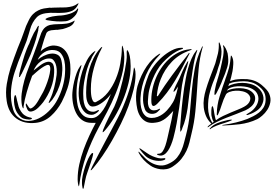

<svg xmlns="http://www.w3.org/2000/svg" viewBox="-20 -753 1692 1177"><path d="M108 -71Q117 -56 131 -46.5Q145 -37 159 -34Q164 -33 170 -31.5Q176 -30 176 -26Q175 -23 167 -21Q163 -20 158 -20Q141 -21 124.5 -26Q108 -31 90 -55Q78 -71 72.5 -91Q67 -111 66 -129Q65 -147 67.5 -159Q70 -171 75 -170Q76 -170 78 -164.5Q80 -159 81.5 -151.5Q83 -144 84.5 -137.5Q86 -131 87 -128Q91 -111 94 -100Q97 -89 108 -71ZM200 -511Q207 -539 215 -569Q214 -570 215 -575L218 -592Q219 -595 217 -595Q216 -595 213 -593L208 -586L204 -578Q202 -576 202 -574Q187 -553 174 -522Q166 -505 160 -487Q154 -477 144 -452Q138 -438 131.5 -418Q125 -398 119 -377.5Q113 -357 107.5 -337.5Q102 -318 99 -304Q99 -299 97.5 -290Q96 -281 97 -281Q102 -279 105.5 -288Q109 -297 112 -299Q140 -356 168 -420Q196 -495 200 -511ZM454 -699Q448 -688 435 -681Q422 -673 406 -668Q390 -663 372 -660Q354 -657 338 -657Q331 -657 321 -655L301 -652L281 -647Q271 -644 266 -641L261 -638Q258 -637 259 -635Q259 -633 264 -631Q269 -628 270 -629Q298 -624 327 -622Q357 -620 384 -623Q393 -624 404 -629Q416 -634 426 -643Q437 -652 446 -664Q454 -676 458 -691L459 -696Q459 -698 459 -699Q458 -704 454 -699ZM233 -551Q213 -494 209.5 -483.5Q206 -473 189 -427Q174 -385 157.5 -343.5Q141 -302 129.5 -261Q118 -220 113 -180.5Q108 -141 115 -104Q116 -100 118.5 -94.5Q121 -89 123 -89Q125 -89 124.5 -94Q124 -99 125 -104Q130 -139 144 -188.5Q158 -238 177 -288Q188 -298 203.5 -311.5Q219 -325 234.5 -336Q250 -347 263 -352.5Q276 -358 282 -353Q290 -345 288 -323.5Q286 -302 278.5 -276Q271 -250 261 -225.5Q251 -201 244 -188Q231 -164 215 -136.5Q199 -109 184 -97Q169 -85 163 -89Q157 -93 149 -107L141 -119Q138 -118 138 -112Q138 -106 140 -101Q146 -81 154.5 -73.5Q163 -66 179 -71Q197 -76 214.5 -93Q232 -110 245 -127Q275 -168 292.5 -214Q310 -260 312 -308Q314 -352 301 -365Q288 -378 268.5 -373.5Q249 -369 226.5 -352.5Q204 -336 186 -321Q192 -336 202.5 -350Q213 -364 226.5 -374.5Q240 -385 256.5 -390.5Q273 -396 290 -394Q300 -393 308 -384Q316 -375 321 -361.5Q326 -348 327.5 -330Q329 -312 327 -293Q322 -255 312.5 -217Q303 -179 288 -147Q286 -142 281.5 -133Q277 -124 279 -122Q281 -120 288.5 -128.5Q296 -137 300 -141Q318 -165 332 -195.5Q346 -226 353.5 -258Q361 -290 362 -322.5Q363 -355 356 -384Q350 -409 331.5 -418Q313 -427 291 -424Q269 -421 247 -410Q225 -399 211 -386Q217 -401 227.5 -412.5Q238 -424 251.5 -432.5Q265 -441 280.5 -444.5Q296 -448 312 -446Q340 -443 354.5 -424Q369 -405 374.5 -380.5Q380 -356 379.5 -329.5Q379 -303 377 -285Q372 -243 358 -202Q344 -161 323 -126Q306 -98 278.5 -71Q251 -44 219 -28Q187 -12 153 -11.5Q119 -11 89 -36Q69 -53 60.5 -81.5Q52 -110 49 -136Q44 -181 50.5 -226.5Q57 -272 70 -311Q90 -372 116 -434Q139 -492 143 -502Q149 -520 156 -544Q159 -557 164 -571Q176 -617 207 -649Q226 -667 261 -672Q288 -676 317 -674Q346 -673 373 -675Q400 -677 423 -687Q446 -698 459 -726L461 -730Q461 -733 460 -733L458 -732Q443 -721 426 -715Q408 -710 388 -708L358 -707Q350 -708 343 -707L302 -706L294 -705Q289 -705 285 -706L249 -701Q231 -698 214 -689Q197 -681 182 -666Q167 -651 156 -628Q145 -606 140 -594Q131 -571 122 -544Q114 -522 111 -514Q109 -510 88 -457Q65 -397 44 -334Q30 -289 21.5 -238Q13 -187 21 -134Q32 -62 80 -27Q128 8 200 0Q252 -6 292 -42Q332 -78 359 -129Q379 -168 393.5 -211.5Q408 -255 411 -300Q413 -328 410.5 -358Q408 -388 397.5 -413.5Q387 -439 366.5 -455.5Q346 -472 312 -474Q292 -475 267.5 -464Q243 -453 229 -438Q238 -468 241 -480Q244 -492 252 -516Q258 -535 264 -549Q273 -568 311 -569L321 -570Q325 -571 331 -570L365 -575Q387 -581 407 -590Q427 -600 435 -618Q438 -625 438 -626Q437 -628 434 -625Q410 -611 386 -608Q361 -605 338 -605Q310 -605 286 -600Q257 -592 242 -568Q238 -560 233 -551Z M781 -347Q781 -297 767.5 -242.5Q754 -188 732 -135Q710 -82 681.5 -34.5Q653 13 623 47Q612 59 610 58Q608 57 612 43Q618 27 627.5 7Q637 -13 646.5 -32.5Q656 -52 665.5 -70Q675 -88 681 -100Q688 -115 697 -139.5Q706 -164 714.5 -194Q723 -224 731 -257Q739 -290 745 -320.5Q751 -351 754.5 -376.5Q758 -402 757 -418Q756 -436 757.5 -441.5Q759 -447 761 -445.5Q763 -444 765.5 -439Q768 -434 770 -430Q777 -410 779 -385Q781 -360 781 -347ZM584 -71Q577 -63 565 -56Q553 -49 542 -49Q518 -49 502.5 -63Q487 -77 478 -97.5Q469 -118 465.5 -141Q462 -164 462 -182Q462 -209 467.5 -244.5Q473 -280 484.5 -315.5Q496 -351 512.5 -382.5Q529 -414 552 -433Q558 -437 563 -440.5Q568 -444 560 -430Q554 -419 548.5 -411Q543 -403 540 -393Q524 -364 514.5 -332Q505 -300 499 -267Q490 -223 490 -179Q490 -163 491.5 -144Q493 -125 499 -108Q505 -91 517.5 -79.5Q530 -68 552 -68Q558 -68 566 -71Q574 -74 579 -77Q587 -80 587 -78Q587 -76 584 -71ZM807 -330Q811 -315 811 -295Q811 -254 799 -204.5Q787 -155 767.5 -102Q748 -49 721.5 5Q695 59 666.5 109Q638 159 608 202.5Q578 246 551 278Q550 279 547.5 282Q545 285 542.5 287.5Q540 290 538 291Q536 292 536 288Q536 286 548.5 261.5Q561 237 580 200.5Q599 164 621.5 121.5Q644 79 665 40Q686 1 701.5 -29Q717 -59 722 -70Q751 -134 771.5 -198.5Q792 -263 800 -332Q801 -340 801.5 -340.5Q802 -341 807 -330ZM742 -404Q742 -348 726.5 -290.5Q711 -233 688 -177Q665 -121 637.5 -68.5Q610 -16 585 29Q540 113 509 199.5Q478 286 466 380Q464 391 463 389Q462 389 460.5 383.5Q459 378 458 371.5Q457 365 456.5 358Q456 351 456 346Q456 301 466 255Q476 209 492 165Q508 121 527.5 79Q547 37 567 0H540Q510 0 488 -14Q466 -28 452 -51Q438 -74 430.5 -105Q423 -136 423 -170Q423 -183 426 -206.5Q429 -230 435 -255.5Q441 -281 450 -305.5Q459 -330 470 -345Q478 -356 479 -354Q480 -352 477 -341Q464 -303 456.5 -262Q449 -221 449 -181Q449 -158 452 -131Q455 -104 464.5 -81.5Q474 -59 492 -44Q510 -29 541 -29Q563 -29 581 -44Q599 -59 613.5 -81Q628 -103 639.5 -129Q651 -155 660 -177Q650 -163 636.5 -149.5Q623 -136 608 -125Q593 -114 578 -107Q563 -100 549 -100Q535 -100 527 -109Q519 -118 514.5 -131.5Q510 -145 509 -159Q508 -173 508 -184Q508 -220 512.5 -256.5Q517 -293 527 -328.5Q537 -364 553.5 -396.5Q570 -429 594 -456Q596 -459 599 -461.5Q602 -464 604.5 -465Q607 -466 607 -464.5Q607 -463 603 -456Q574 -402 555.5 -336Q537 -270 537 -208Q537 -202 537.5 -188.5Q538 -175 540.5 -161Q543 -147 548.5 -136.5Q554 -126 563 -126Q566 -126 571 -129Q613 -150 642 -187Q671 -224 690 -269.5Q709 -315 717.5 -363.5Q726 -412 727 -456Q727 -472 729 -473Q731 -474 736 -456Q742 -427 742 -404ZM551 188Q551 195 546.5 211Q542 227 536 245Q530 263 524 280Q518 297 515 306Q507 328 503 349.5Q499 371 494 394Q494 396 493 400Q492 404 489 404Q487 404 486 399Q485 394 485 392Q483 384 482.5 370Q482 356 483 348Q486 323 494 294.5Q502 266 511.5 241.5Q521 217 531 201Q541 185 548 185Q551 185 551 188Z M1189 -447Q1187 -448 1184.5 -444Q1182 -440 1180 -438Q1165 -419 1153 -391Q1141 -363 1132.5 -332Q1124 -301 1118.5 -270Q1113 -239 1109 -215Q1104 -181 1100.5 -150.5Q1097 -120 1094 -91Q1091 -62 1089 -32.5Q1087 -3 1084 28Q1085 29 1085 33.5Q1085 38 1085 42.5Q1085 47 1085 50.5Q1085 54 1087 54Q1088 54 1090 50.5Q1092 47 1094 43Q1096 39 1097 35Q1098 31 1098 31Q1109 7 1117 -25Q1125 -57 1130 -89Q1131 -97 1134 -122Q1137 -147 1141 -180Q1145 -213 1150.5 -251.5Q1156 -290 1161.5 -325.5Q1167 -361 1173.5 -390Q1180 -419 1186 -434Q1187 -438 1188 -440Q1189 -442 1189 -444ZM1156 -451Q1156 -452 1149 -452Q1146 -452 1143 -451Q1105 -447 1073 -430.5Q1041 -414 1014.5 -389.5Q988 -365 967.5 -334Q947 -303 934 -270Q920 -236 913 -198Q906 -160 908 -127Q911 -84 946 -119Q976 -149 1002.5 -184Q1029 -219 1052.5 -258Q1076 -297 1097 -337.5Q1118 -378 1139 -419Q1143 -427 1142 -427Q1140 -429 1137.5 -427Q1135 -425 1135 -423Q1081 -354 1034.5 -291Q988 -228 949 -166Q944 -161 942.5 -163Q941 -165 942 -170Q944 -193 949.5 -217.5Q955 -242 965 -267Q989 -328 1034 -375Q1079 -422 1147 -445Q1156 -449 1156 -451ZM1102 -458Q1101 -460 1097.5 -460Q1094 -460 1091 -460Q1063 -460 1032.5 -444Q1002 -428 974 -403.5Q946 -379 924 -349.5Q902 -320 891 -293Q877 -257 867.5 -223.5Q858 -190 857 -156Q856 -138 858.5 -121Q861 -104 868 -84Q872 -72 881.5 -65Q891 -58 901.5 -56Q912 -54 923 -56Q934 -58 942 -64Q943 -65 946.5 -68Q950 -71 953.5 -74.5Q957 -78 959.5 -81Q962 -84 961 -86Q960 -88 951.5 -83.5Q943 -79 937 -78Q916 -74 905.5 -81Q895 -88 890.5 -101.5Q886 -115 886.5 -131.5Q887 -148 889 -164Q889 -170 891.5 -185Q894 -200 900 -221.5Q906 -243 916.5 -269Q927 -295 942 -321Q957 -347 977.5 -369Q998 -391 1019 -408Q1040 -425 1059.5 -436Q1079 -447 1093 -451Q1100 -453 1101 -454.5Q1102 -456 1102 -458ZM1223 -469Q1220 -469 1218 -465Q1217 -463 1216 -460Q1186 -398 1174 -332.5Q1162 -267 1156 -199Q1150 -131 1144 -62Q1138 7 1120 76Q1114 98 1108 122Q1102 146 1092 169Q1082 192 1065.5 212.5Q1049 233 1021 247Q989 264 962 261.5Q935 259 912 247Q889 235 870 216.5Q851 198 837 183Q835 181 833 178.5Q831 176 830 177Q828 178 829.5 181.5Q831 185 832 187Q855 230 902 262Q913 270 929 276Q945 282 963.5 284.5Q982 287 1001.5 283.5Q1021 280 1039 268Q1072 246 1091.5 221.5Q1111 197 1123 171.5Q1135 146 1141.5 119Q1148 92 1154 66Q1171 -2 1177.5 -69.5Q1184 -137 1188 -203Q1192 -269 1198 -333.5Q1204 -398 1221 -459Q1223 -463 1223 -465ZM1105 -278Q1110 -299 1118.5 -321.5Q1127 -344 1132 -366Q1132 -368 1133.5 -373Q1135 -378 1134 -378Q1132 -379 1128 -373Q1124 -367 1124 -366Q1110 -343 1099 -317.5Q1088 -292 1079 -271Q1077 -266 1070.5 -254Q1064 -242 1057.5 -228.5Q1051 -215 1046.5 -203.5Q1042 -192 1045 -190Q1047 -190 1051 -194.5Q1055 -199 1057 -201Q1060 -206 1064 -211.5Q1068 -217 1072 -222Q1066 -197 1061.5 -180.5Q1057 -164 1052 -151Q1047 -138 1040.5 -126.5Q1034 -115 1023 -100Q1015 -89 1003.5 -76.5Q992 -64 977.5 -53.5Q963 -43 946 -36.5Q929 -30 910 -30Q886 -30 872 -42.5Q858 -55 851 -73.5Q844 -92 842 -113Q840 -134 841 -152Q845 -224 874.5 -292.5Q904 -361 957 -415Q957 -416 960 -419Q963 -422 963 -423Q961 -425 958 -423L954 -421Q936 -410 916.5 -391Q897 -372 879.5 -346.5Q862 -321 847.5 -290Q833 -259 823 -226Q818 -209 815.5 -185.5Q813 -162 814.5 -136.5Q816 -111 821.5 -85.5Q827 -60 839.5 -40.5Q852 -21 871.5 -9.5Q891 2 920 0Q949 -2 966.5 -10Q984 -18 995 -27Q1009 -38 1020 -50Q1031 -62 1042 -73Q1036 -38 1030.5 -13.5Q1025 11 1020 33Q1013 63 1007 90.5Q1001 118 994 139Q987 160 978 173.5Q969 187 957 189Q943 189 943 192Q942 195 947 197Q952 199 957 200Q972 203 985.5 195Q999 187 1009.5 171.5Q1020 156 1028.5 135Q1037 114 1043 92Q1055 46 1063 2.5Q1071 -41 1078 -89Q1085 -136 1089.5 -183Q1094 -230 1105 -278ZM993 218Q991 216 987.5 216.5Q984 217 983 217Q966 220 949.5 216Q933 212 916 205Q897 197 881 185.5Q865 174 845 161Q843 159 839 157Q835 155 835 157Q834 158 836.5 162Q839 166 841 168Q854 185 868.5 200Q883 215 906 224Q921 230 937 232Q953 234 966.5 232.5Q980 231 988 227Q996 223 993 218Z M1356 1Q1326 10 1308.5 17Q1291 24 1273 35Q1272 36 1270 38Q1268 40 1266 39Q1264 38 1266 35Q1268 32 1270 31Q1278 21 1292.5 12Q1307 3 1334 -6Q1343 -8 1354 -11.5Q1365 -15 1375.5 -17Q1386 -19 1393 -19.5Q1400 -20 1402 -18Q1403 -17 1396.5 -14Q1390 -11 1382 -8Q1374 -5 1366.5 -2.5Q1359 0 1356 1ZM1373 -341Q1361 -301 1343 -261Q1340 -253 1337 -245Q1326 -218 1307 -182Q1306 -181 1303.5 -176.5Q1301 -172 1297 -171Q1295 -172 1294.5 -175.5Q1294 -179 1295 -185Q1295 -193 1298 -205.5Q1301 -218 1303.5 -231Q1306 -244 1311 -256Q1313 -267 1316 -274Q1320 -285 1323 -298Q1327 -311 1331 -329Q1335 -343 1338 -360Q1339 -364 1340 -369Q1345 -390 1348 -409Q1351 -429 1351 -445Q1352 -460 1348 -469Q1346 -472 1347 -473Q1347 -476 1348 -476Q1350 -476 1351 -473Q1352 -472 1354 -471Q1364 -459 1370 -442Q1377 -426 1378 -407Q1380 -389 1379 -372Q1377 -354 1373 -341ZM1300 -365Q1308 -392 1316 -425Q1323 -458 1321 -489Q1321 -492 1323 -493Q1324 -493 1326 -491Q1327 -489 1327 -488Q1341 -455 1337 -419Q1334 -384 1321 -347Q1321 -346 1320 -345Q1310 -307 1296 -273Q1290 -258 1284 -243Q1274 -216 1267 -189Q1260 -166 1257.5 -141.5Q1255 -117 1255.5 -92.5Q1256 -68 1262.5 -44.5Q1269 -21 1281 0L1290 -6Q1287 -11 1284 -17.5Q1281 -24 1279 -34Q1276 -42 1275.5 -53.5Q1275 -65 1275.5 -76Q1276 -87 1277.5 -94.5Q1279 -102 1283 -102Q1284 -102 1285.5 -98.5Q1287 -95 1288 -90.5Q1289 -86 1290 -81.5Q1291 -77 1291 -75Q1292 -69 1293 -61.5Q1294 -54 1296 -45.5Q1298 -37 1299.5 -29.5Q1301 -22 1304 -16Q1324 -31 1347.5 -42Q1371 -53 1394.5 -63Q1418 -73 1439.5 -81.5Q1461 -90 1477 -99Q1505 -114 1512.5 -136.5Q1520 -159 1501 -177Q1489 -188 1468 -193Q1447 -198 1425.5 -197Q1404 -196 1387 -189.5Q1370 -183 1365 -174Q1349 -143 1339.5 -111.5Q1330 -80 1318 -54Q1314 -45 1312 -46Q1309 -46 1309 -49.5Q1309 -53 1309 -56Q1310 -108 1325.5 -159.5Q1341 -211 1360 -263Q1362 -270 1364 -276Q1365 -277 1365 -278Q1373 -299 1384 -338Q1392 -371 1395 -409Q1394 -412 1397 -412Q1398 -412 1399 -411L1401 -408Q1412 -389 1410 -359Q1409 -347 1408 -336Q1408 -325 1397 -280Q1394 -268 1390 -255Q1404 -261 1422 -265Q1454 -270 1494 -268Q1547 -263 1584 -232Q1621 -201 1630 -179Q1642 -151 1637 -125.5Q1632 -100 1618.5 -79.5Q1605 -59 1587.5 -44Q1570 -29 1558 -23Q1531 -10 1504 -2.5Q1477 5 1450.5 8.5Q1424 12 1399.5 13.5Q1375 15 1356 16Q1342 17 1342 15Q1341 14 1346.5 13Q1352 12 1357 11Q1393 6 1427.5 -2.5Q1462 -11 1497 -24Q1514 -31 1532.5 -40.5Q1551 -50 1567 -62.5Q1583 -75 1593.5 -91Q1604 -107 1607 -126Q1611 -150 1604.5 -174Q1598 -198 1572 -220Q1548 -241 1523 -248Q1498 -255 1475 -255Q1450 -255 1421 -251Q1402 -248 1384 -240L1383 -234L1379 -225Q1395 -234 1417.5 -239.5Q1440 -245 1465.5 -245Q1491 -245 1515.5 -238.5Q1540 -232 1559 -217Q1584 -197 1592 -170Q1600 -143 1589 -118Q1580 -93 1557 -76.5Q1534 -60 1509 -52Q1506 -50 1499 -48.5Q1492 -47 1490 -49Q1489 -50 1494.5 -54Q1500 -58 1502 -59Q1527 -72 1543.5 -93.5Q1560 -115 1563.5 -138Q1567 -161 1555 -182Q1543 -203 1511 -215Q1498 -220 1477 -222.5Q1456 -225 1434.5 -224Q1413 -223 1395.5 -216.5Q1378 -210 1371 -197Q1387 -205 1408 -209Q1429 -213 1451 -212.5Q1473 -212 1492 -206.5Q1511 -201 1525 -189Q1541 -174 1543.5 -158.5Q1546 -143 1540 -127.5Q1534 -112 1519 -99Q1504 -86 1485 -77Q1460 -66 1429 -54.5Q1398 -43 1367.5 -31Q1337 -19 1309 -5.5Q1281 8 1261 23Q1255 28 1253 27Q1251 27 1253 24.5Q1255 22 1256 20Q1263 14 1267 11Q1271 8 1276 5Q1253 -17 1242.5 -42.5Q1232 -68 1229 -94.5Q1226 -121 1230 -149Q1234 -177 1242 -203Q1252 -237 1265 -272Q1284 -320 1296 -354Q1298 -358 1300 -365Z"/></svg>

Font: mr_AkronimG
Style: Regular
Weight: 400
Version: Version 1.002 April 14, 2020